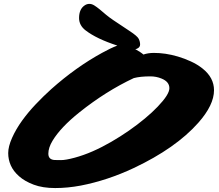

<svg xmlns="http://www.w3.org/2000/svg" viewBox="-20 -954 1121 983"><path d="M714.4 -674.8Q738.3 -683.1 767.8 -683.1Q797.4 -683.1 827.4 -678.7Q857.4 -674.3 890.6 -664.6Q923.8 -654.8 957 -639.6Q990.2 -624.5 1016.6 -603.5Q1075.7 -556.6 1075.7 -492.2Q1075.7 -416 995.1 -325.2Q879.9 -195.3 665 -93.8Q529.8 -30.3 393.6 -3.9Q326.2 8.8 262.5 8.8Q198.7 8.8 152.6 -8.5Q106.4 -25.9 77.4 -51.8Q48.3 -77.6 35.2 -107.4Q22 -137.2 22 -170.4Q22 -203.6 41.7 -248Q61.5 -292.5 93 -336.2Q124.5 -379.9 163.8 -421.1Q203.1 -462.4 242.2 -497.6Q368.2 -609.9 502.9 -683.6Q543.9 -706.5 580.6 -720.7Q475.1 -754.9 418.9 -797.9Q384.8 -823.7 384.8 -861.8Q384.8 -908.2 414.6 -927.2Q425.3 -934.1 437.7 -934.1Q450.2 -934.1 462.6 -926.3Q475.1 -918.5 490.2 -906.2L522.5 -878.9Q539.6 -864.7 560.5 -850.6L642.6 -795.9Q683.1 -769.5 690.2 -755.1Q697.3 -740.7 697.3 -726.3Q697.3 -711.9 682.1 -705.1Q678.2 -702.6 672.4 -702.6L697.3 -687.5Q708.5 -680.2 714.4 -674.8ZM259.8 -134.8Q268.6 -134.3 292.5 -134.3Q316.4 -134.3 361.8 -146.5Q407.2 -158.7 454.6 -179.4Q502 -200.2 549.6 -227.8Q597.2 -255.4 640.6 -285.6Q684.1 -315.9 721.9 -347.4Q759.8 -378.9 787.6 -408.2Q847.2 -470.2 847.2 -502.4Q847.2 -535.6 807.1 -551.8Q780.3 -563 749.5 -563Q698.2 -563 665 -554.2Q522.5 -487.3 387.2 -379.4Q290.5 -302.2 249 -233.4Q227.5 -197.8 227.5 -167.2Q227.5 -136.7 259.8 -134.8Z"/></svg>

Font: Sarina
Style: Regular
Weight: 400
Designer: James Grieshaber
Foundry: James Grieshaber
Version: Version 1.001